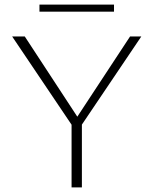

<svg xmlns="http://www.w3.org/2000/svg" viewBox="-20 -817 669 837"><path d="M301 -260 33 -658H88L331 -287ZM292 0V-289H337V0ZM329 -262 303 -287 547 -658H596ZM152 -766V-797H477V-766Z"/></svg>

Font: Ysabeau Infant ExtraLight
Style: Regular
Weight: 250
Designer: Christian Thalmann (Catharsis Fonts)
Version: Version 2.001;gftools[0.9.30]; featfreeze: ss01,ss02,lnum